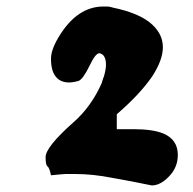

<svg xmlns="http://www.w3.org/2000/svg" viewBox="-20 -687 592 590"><path d="M526.4 -210.9Q526.4 -172.9 500 -145.5Q473.6 -117.2 446.3 -117.2Q414.1 -124 382.8 -129.9Q352.5 -135.7 324.2 -140.6Q264.6 -152.3 210.9 -152.3Q202.1 -152.3 194.3 -152.3Q187.5 -152.3 181.6 -152.3Q175.8 -152.3 136.7 -148.4Q131.8 -171.9 126 -175.8Q120.1 -179.7 120.1 -204.1Q120.1 -235.4 206.1 -311.5Q260.7 -359.4 293 -432.6Q293.9 -437.5 295.9 -442.4Q296.9 -447.3 298.8 -450.2Q305.7 -473.6 305.7 -488.3Q305.7 -509.8 295.9 -518.6Q290 -523.4 285.2 -523.4Q273.4 -523.4 254.9 -484.4Q235.4 -444.3 221.7 -438.5Q205.1 -433.6 192.4 -433.6Q168 -433.6 154.3 -448.2Q136.7 -465.8 136.7 -506.8Q136.7 -542 175.8 -596.7Q227.5 -667 297.9 -667Q300.8 -667 304.7 -667Q307.6 -667 310.5 -667Q315.4 -667 329.1 -663.1Q399.4 -648.4 437.5 -620.1Q480.5 -586.9 480.5 -542Q480.5 -502.9 448.2 -453.1Q411.1 -398.4 338.9 -335.9Q338.9 -321.3 338.9 -290Q342.8 -290 349.6 -290Q355.5 -290 366.2 -290Q376 -290 382.8 -290Q388.7 -290 391.6 -290Q448.2 -290 480.5 -277.3Q526.4 -258.8 526.4 -210.9Q526.4 -210.9 526.4 -210.9Z"/></svg>

Font: Tolkien Dwarf Runes
Style: Regular
Weight: 400
Version: Regular